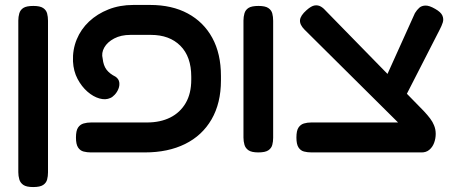

<svg xmlns="http://www.w3.org/2000/svg" viewBox="-20 -607 1856 776"><path d="M114 149Q87 149 74.5 140.5Q62 132 58 118Q54 104 54 89V-524Q54 -539 58 -553Q62 -567 74.5 -575Q87 -583 115 -583Q142 -583 154.5 -574.5Q167 -566 170.5 -552.5Q174 -539 174 -523V90Q174 105 170.5 118.5Q167 132 154.5 140.5Q142 149 114 149Z M347 9Q332 9 318 5.5Q304 2 295.5 -11Q287 -24 287 -51Q287 -79 295.5 -91.5Q304 -104 318 -108Q332 -112 348 -112H574Q628 -112 668 -132Q708 -152 730.5 -190.5Q753 -229 753 -285V-297Q753 -378 709 -422Q665 -466 590 -466H507Q469 -466 441.5 -451.5Q414 -437 401.5 -415Q389 -393 395 -370Q398 -342 410.5 -325.5Q423 -309 447 -297Q460 -288 462 -274.5Q464 -261 458.5 -247.5Q453 -234 443.5 -224Q434 -214 426 -211Q407 -202 382 -209Q357 -216 333.5 -236.5Q310 -257 293.5 -288Q277 -319 275 -359Q273 -406 290 -447.5Q307 -489 340 -520Q373 -551 418.5 -569Q464 -587 519 -587H587Q675 -587 739 -552.5Q803 -518 838 -454Q873 -390 873 -300V-282Q873 -190 835 -124.5Q797 -59 728 -25Q659 9 566 9Z M1024 9Q997 9 984.5 0.5Q972 -8 968 -22Q964 -36 964 -51V-524Q964 -539 968 -553Q972 -567 984.5 -575Q997 -583 1025 -583Q1052 -583 1064.5 -574.5Q1077 -566 1080.5 -552.5Q1084 -539 1084 -523V-50Q1084 -35 1080.5 -21.5Q1077 -8 1064.5 0.5Q1052 9 1024 9Z M1681 9 1612 -89 1211 -487Q1191 -507 1192.5 -525.5Q1194 -544 1219 -566Q1238 -583 1252 -585Q1266 -587 1277.5 -580Q1289 -573 1300 -560L1693 -158Q1708 -142 1718.5 -128Q1729 -114 1734 -101Q1741 -85 1741 -66Q1741 -47 1734.5 -29.5Q1728 -12 1714.5 -1Q1701 10 1681 9ZM1239 9Q1223 9 1209 5.5Q1195 2 1186.5 -11Q1178 -24 1178 -51Q1178 -79 1186.5 -91.5Q1195 -104 1208.5 -108Q1222 -112 1238 -112H1686L1685 9ZM1605 -190 1523 -257 1657 -554Q1665 -567 1674.5 -575.5Q1684 -584 1699.5 -584.5Q1715 -585 1739 -571Q1762 -558 1768 -544Q1774 -530 1769.5 -516Q1765 -502 1757 -487Z"/></svg>

Font: Fredoka SemiExpanded Medium
Style: Regular
Weight: 500
Width: 6
Designer: Ben Nathan
Foundry: Milena B. Brandão, Ben Nathan
Version: Version 2.001